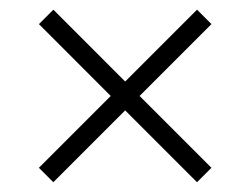

<svg xmlns="http://www.w3.org/2000/svg" viewBox="-20 -557 515 395"><path d="M385.3 -182.1 237.5 -329.9 89.7 -182.1 60 -211.8 207.8 -359.6 60.1 -507.4 89.8 -537.1 237.5 -389.3 385.3 -537.1 415 -507.4 267.2 -359.6 415 -211.8Z"/></svg>

Font: Vela Sans ExtLt
Style: Regular
Weight: 200
Designer: Principal design: Mikhail Sharanda - project Manrope.
Design modification: Ravid Balaliev
Foundry: Mikhail Sharanda
Version: Version 1.001